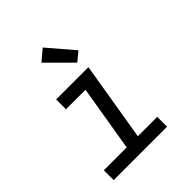

<svg xmlns="http://www.w3.org/2000/svg" viewBox="-211 -894 1022 1022"><g transform="rotate(-45 300.0 -383.0)"><path d="M50 0V-74H222L284 -446H137V-520H380L306 -74H452V0ZM355 -579 220 -714 282 -766 406 -621Z"/></g></svg>

Font: Iosevka SS04 Extended Oblique
Style: Regular
Weight: 400
Width: 7
Italic angle: -9°
Monospace: yes
Designer: Belleve Invis
Foundry: Belleve Invis
Version: Version 19.0.0; ttfautohint (v1.8.4)